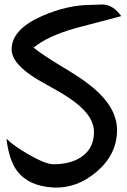

<svg xmlns="http://www.w3.org/2000/svg" viewBox="-20 -793 566 858"><path d="M130 -580Q169 -549 246 -502Q330 -452 364 -426Q503 -325 503 -212Q503 -104 413.5 -27Q324 50 219 45Q109 39 58 -27Q20 -76 9 -173Q41 -141 109 -102Q184 -59 219 -59Q296 -59 344 -92Q400 -130 400 -203Q400 -254 354 -302Q320 -338 253 -378Q201 -407 149 -437Q32 -507 32 -573Q32 -662 169 -722Q282 -771 385 -771Q394 -771 412 -772Q430 -773 438 -773Q484 -773 522 -721Q419 -694 317 -667Q191 -631 130 -580Z"/></svg>

Font: Wortlaut AH
Style: SemiBold
Weight: 600
Designer: Andreas Höfeld
Foundry: Fontgrube AH
Version: Version 2.59